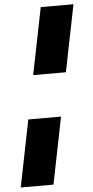

<svg xmlns="http://www.w3.org/2000/svg" viewBox="-60 -831 471 970"><g transform="rotate(-5 175.5 -346.5)"><path d="M351 -796 283 -457H117L185 -796ZM239 -236 171 103H5L73 -236Z"/></g></svg>

Font: Gontserrat Black
Style: Italic
Weight: 900
Italic angle: -11.3°
Designer: Julieta Ulanovsky
Foundry: Julieta Ulanovsky
Version: Version 6.001